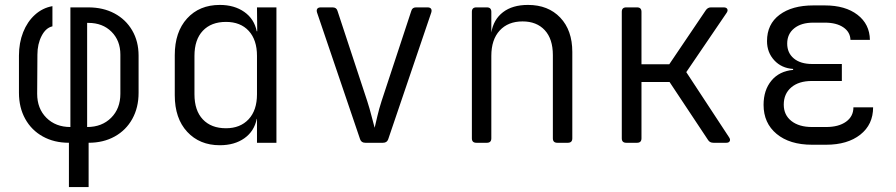

<svg xmlns="http://www.w3.org/2000/svg" viewBox="-20 -580 3640 780"><path d="M260 180V0Q200 0 154 -25.5Q108 -51 82.5 -97Q57 -143 57 -203V-354Q57 -406 74 -449Q91 -492 122 -520Q153 -548 193 -555V-473Q166 -467 149 -434Q132 -401 132 -358L131 -199Q131 -139 168.5 -101.5Q206 -64 266 -64V-550H339Q399 -550 445 -525.5Q491 -501 517 -456.5Q543 -412 543 -354V-203Q543 -143 517.5 -97Q492 -51 446 -25.5Q400 0 340 0V180ZM334 -64Q394 -64 431.5 -101.5Q469 -139 469 -199V-358Q469 -415 433 -451Q397 -487 339 -487H334Z M873 10Q791 10 740.5 -44.5Q690 -99 690 -193V-356Q690 -450 740 -505Q790 -560 873 -560Q932 -560 972.5 -531.5Q1013 -503 1023 -453H1025L1024 -550H1103V0H1024V-97H1023Q1013 -47 973 -18.5Q933 10 873 10ZM898 -59Q956 -59 990 -95.5Q1024 -132 1024 -197V-353Q1024 -418 990.5 -454.5Q957 -491 898 -491Q838 -491 804 -455Q770 -419 770 -353V-197Q770 -131 804 -95Q838 -59 898 -59Z M1464 0Q1448 0 1443 -14L1268 -529Q1265 -539 1269 -544.5Q1273 -550 1283 -550H1331Q1347 -550 1351 -536L1472 -169Q1482 -138 1489.5 -108Q1497 -78 1502 -61Q1506 -78 1513 -108Q1520 -138 1530 -169L1651 -536Q1655 -550 1670 -550H1717Q1727 -550 1731 -544.5Q1735 -539 1732 -529L1557 -14Q1552 0 1536 0Z M1915 0Q1897 0 1897 -18V-532Q1897 -550 1915 -550H1958Q1976 -550 1976 -532V-448Q1985 -501 2023.5 -530.5Q2062 -560 2125 -560Q2207 -560 2256 -508.5Q2305 -457 2305 -369V-18Q2305 0 2287 0H2244Q2226 0 2226 -18V-356Q2226 -422 2193 -457.5Q2160 -493 2103 -493Q2044 -493 2010 -456Q1976 -419 1976 -353V-18Q1976 0 1958 0Z M2524 0Q2506 0 2506 -18V-532Q2506 -550 2524 -550H2568Q2586 -550 2586 -532V-319H2699L2847 -538Q2855 -550 2868 -550H2920Q2931 -550 2934.5 -543.5Q2938 -537 2932 -528L2768 -287L2942 -22Q2948 -13 2944.5 -6.5Q2941 0 2931 0H2878Q2863 0 2856 -12L2700 -247H2586V-18Q2586 0 2568 0Z M3336 8H3279Q3188 8 3135 -36Q3082 -80 3082 -154Q3082 -214 3114 -252.5Q3146 -291 3202 -296V-300Q3155 -303 3125.5 -335Q3096 -367 3096 -413Q3096 -482 3147 -520Q3198 -558 3284 -558H3331Q3414 -558 3463.5 -520Q3513 -482 3514 -418H3435Q3434 -450 3406 -469Q3378 -488 3331 -488H3284Q3235 -488 3206.5 -465Q3178 -442 3178 -403Q3178 -365 3205 -342.5Q3232 -320 3280 -320H3400V-251H3278Q3225 -251 3194.5 -225Q3164 -199 3164 -155Q3164 -113 3195 -88.5Q3226 -64 3279 -64H3336Q3387 -64 3417 -85.5Q3447 -107 3447 -144H3527Q3527 -74 3475 -33Q3423 8 3336 8Z"/></svg>

Font: Pitagon Sans Mono Light
Style: Regular
Weight: 300
Monospace: yes
Designer: Travis Tran
Foundry: Pitagon
Version: Version 1.001; ttfautohint (v1.8.4.7-5d5b);gftools[0.9.26]